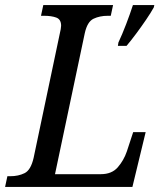

<svg xmlns="http://www.w3.org/2000/svg" viewBox="-39 -734 639 754"><path d="M426 -567Q441 -599 456.5 -639.5Q472 -680 483 -714H567L565 -705Q554 -685 535 -657Q516 -629 495.5 -601.5Q475 -574 458 -554H424ZM-19 0 -10 -42H2Q33 -42 57.5 -54Q82 -66 93 -114L196 -603Q198 -611 199.5 -619.5Q201 -628 201 -633Q201 -658 182 -665Q163 -672 134 -672H122L131 -714H405L396 -672H384Q353 -672 328.5 -660.5Q304 -649 294 -604L177 -50H357Q400 -50 423.5 -77Q447 -104 459 -139L484 -215H533L481 0Z"/></svg>

Font: Noto Serif SemiCondensed
Style: Italic
Weight: 400
Width: 4
Italic angle: -12°
Designer: Monotype Design Team
Foundry: Monotype Imaging Inc.
Version: Version 2.013